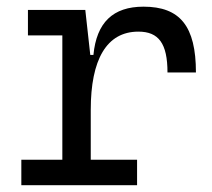

<svg xmlns="http://www.w3.org/2000/svg" viewBox="-20 -547 626 567"><path d="M248 -222.7C248 -370.6 294.4 -453.6 388.7 -453.6C448.7 -453.6 474.6 -418.5 474.6 -333H558.6C558.6 -469.7 511.7 -527.3 403.8 -527.3C313.5 -527.3 265.1 -480.5 255.9 -384.8H246.6L231.9 -517.6H62.5V-442.4H164.1V-75.2H43V0H384.8V-75.2H248Z"/></svg>

Font: Cascadia Mono PL SemiLight
Style: Regular
Weight: 350
Monospace: yes
Designer: Aaron Bell
Foundry: Saja Typeworks
Version: Version 2404.023